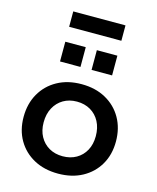

<svg xmlns="http://www.w3.org/2000/svg" viewBox="-140 -1064 957 1170"><g transform="rotate(15 339.0 -478.5)"><path d="M339 10.5Q252 10.5 186.5 -25.2Q121 -61 84.5 -124Q48 -187 48 -269.5Q48 -353 84.5 -417Q121 -481 186.2 -517.2Q251.5 -553.5 339 -553.5Q426.5 -553.5 492 -517.2Q557.5 -481 594 -417Q630.5 -353 630.5 -269.5Q630.5 -187 594 -124Q557.5 -61 492 -25.2Q426.5 10.5 339 10.5ZM339 -99Q387.5 -99 424.8 -120.2Q462 -141.5 482.8 -179.8Q503.5 -218 503.5 -269.5Q503.5 -321.5 482.8 -360.8Q462 -400 424.8 -421.8Q387.5 -443.5 339 -443.5Q290.5 -443.5 253.5 -421.8Q216.5 -400 195.5 -360.8Q174.5 -321.5 174.5 -269.5Q174.5 -218 195.5 -179.8Q216.5 -141.5 253.5 -120.2Q290.5 -99 339 -99ZM175 -777.5H304V-653H175ZM374 -777.5H503.5V-653H374ZM503.5 -968.5V-871.5H174V-968.5Z"/></g></svg>

Font: Hepta Slab ExtraLight SemiBold
Style: Regular
Weight: 600
Version: Version 1.102